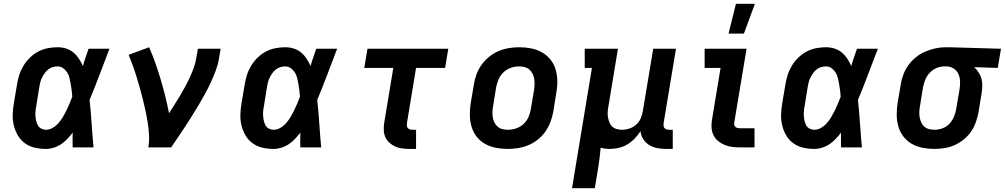

<svg xmlns="http://www.w3.org/2000/svg" viewBox="-20 -777 5296 1012"><path d="M222 8Q192 8 163.5 1.5Q135 -5 112 -21.5Q89 -38 74.5 -62.5Q60 -87 53 -115Q46 -143 47 -173Q48 -203 53 -233L70 -333Q74 -358 82 -383Q90 -408 104 -431Q118 -454 138 -473.5Q158 -493 182 -505.5Q206 -518 232 -523Q258 -528 283 -528Q307 -528 329 -521Q351 -514 367.5 -500Q384 -486 396 -467.5Q408 -449 417 -429Q423 -451 431 -474Q439 -497 447 -520H557Q531 -453 505.5 -385Q480 -317 452 -250Q459 -188 463 -125.5Q467 -63 473 0H363Q363 -19 362.5 -38.5Q362 -58 363 -78Q350 -61 335 -45Q320 -29 302 -17Q284 -5 263 1.5Q242 8 222 8ZM222 -93Q241 -93 258.5 -103.5Q276 -114 289 -129Q302 -144 312 -161Q322 -178 330.5 -195.5Q339 -213 346.5 -231Q354 -249 361 -267Q360 -283 358 -300Q356 -317 353 -333Q350 -349 346.5 -365Q343 -381 334.5 -394.5Q326 -408 313 -417.5Q300 -427 283 -427Q270 -427 257 -423Q244 -419 233.5 -410.5Q223 -402 215 -390.5Q207 -379 201 -367Q195 -355 192 -342Q189 -329 187 -317L171 -217Q168 -203 167 -190Q166 -177 167 -164Q168 -151 171 -138.5Q174 -126 180 -115.5Q186 -105 197.5 -99Q209 -93 222 -93Z M762 0Q767 -33 765.5 -65Q764 -97 759 -128.5Q754 -160 747.5 -190.5Q741 -221 733.5 -251.5Q726 -282 717.5 -312Q709 -342 700 -371.5Q691 -401 680.5 -430Q670 -459 658 -488L766 -528Q784 -487 799 -444.5Q814 -402 827 -358Q840 -314 851 -270Q862 -226 871 -180Q885 -203 900 -226Q915 -249 929 -272.5Q943 -296 956 -320Q969 -344 980 -368Q991 -392 1000.5 -417.5Q1010 -443 1014 -468L1023 -520H1143L1134 -468Q1129 -437 1117.5 -406Q1106 -375 1092 -344.5Q1078 -314 1062 -284.5Q1046 -255 1028.5 -226Q1011 -197 993.5 -168.5Q976 -140 957.5 -112Q939 -84 920 -56Q901 -28 882 0Z M1422 8Q1392 8 1363.5 1.5Q1335 -5 1312 -21.5Q1289 -38 1274.5 -62.5Q1260 -87 1253 -115Q1246 -143 1247 -173Q1248 -203 1253 -233L1270 -333Q1274 -358 1282 -383Q1290 -408 1304 -431Q1318 -454 1338 -473.5Q1358 -493 1382 -505.5Q1406 -518 1432 -523Q1458 -528 1483 -528Q1507 -528 1529 -521Q1551 -514 1567.5 -500Q1584 -486 1596 -467.5Q1608 -449 1617 -429Q1623 -451 1631 -474Q1639 -497 1647 -520H1757Q1731 -453 1705.5 -385Q1680 -317 1652 -250Q1659 -188 1663 -125.5Q1667 -63 1673 0H1563Q1563 -19 1562.5 -38.5Q1562 -58 1563 -78Q1550 -61 1535 -45Q1520 -29 1502 -17Q1484 -5 1463 1.5Q1442 8 1422 8ZM1422 -93Q1441 -93 1458.5 -103.5Q1476 -114 1489 -129Q1502 -144 1512 -161Q1522 -178 1530.5 -195.5Q1539 -213 1546.5 -231Q1554 -249 1561 -267Q1560 -283 1558 -300Q1556 -317 1553 -333Q1550 -349 1546.5 -365Q1543 -381 1534.5 -394.5Q1526 -408 1513 -417.5Q1500 -427 1483 -427Q1470 -427 1457 -423Q1444 -419 1433.5 -410.5Q1423 -402 1415 -390.5Q1407 -379 1401 -367Q1395 -355 1392 -342Q1389 -329 1387 -317L1371 -217Q1368 -203 1367 -190Q1366 -177 1367 -164Q1368 -151 1371 -138.5Q1374 -126 1380 -115.5Q1386 -105 1397.5 -99Q1409 -93 1422 -93Z M2138 8Q2118 8 2099 5.5Q2080 3 2063.5 -4.5Q2047 -12 2033 -24.5Q2019 -37 2011.5 -53.5Q2004 -70 2003 -89.5Q2002 -109 2005 -129L2053 -419H1900L1917 -520H2343L2326 -419H2173L2125 -129Q2124 -121 2124.5 -114Q2125 -107 2129.5 -102Q2134 -97 2140.5 -95Q2147 -93 2155 -93H2173V8Z M2656 8Q2624 8 2593.5 2Q2563 -4 2537 -18.5Q2511 -33 2492.5 -56.5Q2474 -80 2465.5 -109Q2457 -138 2456.5 -169.5Q2456 -201 2461 -233L2478 -333Q2482 -360 2492 -386.5Q2502 -413 2519 -436.5Q2536 -460 2559 -478.5Q2582 -497 2608.5 -508Q2635 -519 2662.5 -523.5Q2690 -528 2717 -528Q2749 -528 2779.5 -522Q2810 -516 2836 -501.5Q2862 -487 2881 -463.5Q2900 -440 2908.5 -411Q2917 -382 2917.5 -350.5Q2918 -319 2912 -287L2896 -187Q2891 -160 2881 -133.5Q2871 -107 2854.5 -83.5Q2838 -60 2815 -41.5Q2792 -23 2765.5 -12Q2739 -1 2711 3.5Q2683 8 2656 8ZM2657 -93Q2679 -93 2701 -100.5Q2723 -108 2740 -124Q2757 -140 2766 -161Q2775 -182 2778 -203L2795 -303Q2797 -318 2797.5 -333Q2798 -348 2795.5 -362.5Q2793 -377 2786.5 -389.5Q2780 -402 2769.5 -411Q2759 -420 2745 -423.5Q2731 -427 2716 -427Q2694 -427 2672.5 -419.5Q2651 -412 2634 -396Q2617 -380 2608 -359Q2599 -338 2595 -317L2579 -217Q2576 -202 2575.5 -187Q2575 -172 2577.5 -157.5Q2580 -143 2586.5 -130.5Q2593 -118 2603.5 -109Q2614 -100 2628 -96.5Q2642 -93 2657 -93Z M2995 215 3100 -419H3062V-520H3237L3187 -217Q3184 -202 3183 -187.5Q3182 -173 3184.5 -159Q3187 -145 3192 -132Q3197 -119 3206.5 -110Q3216 -101 3230 -97Q3244 -93 3258 -93Q3278 -93 3297.5 -99.5Q3317 -106 3332.5 -119.5Q3348 -133 3356.5 -152Q3365 -171 3368 -190L3423 -520H3543L3478 -129Q3477 -121 3477.5 -114Q3478 -107 3482.5 -102Q3487 -97 3493.5 -95Q3500 -93 3508 -93H3526V8H3491Q3466 8 3443.5 3.5Q3421 -1 3402 -12.5Q3383 -24 3370.5 -43.5Q3358 -63 3356 -86Q3343 -65 3325 -46.5Q3307 -28 3286 -15.5Q3265 -3 3241 2.5Q3217 8 3194 8Q3181 8 3169 6.5Q3157 5 3146 1Q3144 27 3140.5 54Q3137 81 3133 107L3115 215Z M3882 0Q3861 0 3840 -2.5Q3819 -5 3799.5 -13Q3780 -21 3764.5 -34Q3749 -47 3740.5 -65Q3732 -83 3730.5 -104Q3729 -125 3733 -147L3778 -419H3694V-520H3915L3850 -130Q3849 -124 3851 -117.5Q3853 -111 3858 -107Q3863 -103 3869 -102Q3875 -101 3882 -101H3957V0ZM3820 -600 3859 -757H3959L3901 -600Z M4272 8Q4242 8 4213.5 1.5Q4185 -5 4162 -21.5Q4139 -38 4124.5 -62.5Q4110 -87 4103 -115Q4096 -143 4097 -173Q4098 -203 4103 -233L4120 -333Q4124 -358 4132 -383Q4140 -408 4154 -431Q4168 -454 4188 -473.5Q4208 -493 4232 -505.5Q4256 -518 4282 -523Q4308 -528 4333 -528Q4357 -528 4379 -521Q4401 -514 4417.5 -500Q4434 -486 4446 -467.5Q4458 -449 4467 -429Q4473 -451 4481 -474Q4489 -497 4497 -520H4607Q4581 -453 4555.5 -385Q4530 -317 4502 -250Q4509 -188 4513 -125.5Q4517 -63 4523 0H4413Q4413 -19 4412.5 -38.5Q4412 -58 4413 -78Q4400 -61 4385 -45Q4370 -29 4352 -17Q4334 -5 4313 1.5Q4292 8 4272 8ZM4272 -93Q4291 -93 4308.5 -103.5Q4326 -114 4339 -129Q4352 -144 4362 -161Q4372 -178 4380.5 -195.5Q4389 -213 4396.5 -231Q4404 -249 4411 -267Q4410 -283 4408 -300Q4406 -317 4403 -333Q4400 -349 4396.5 -365Q4393 -381 4384.5 -394.5Q4376 -408 4363 -417.5Q4350 -427 4333 -427Q4320 -427 4307 -423Q4294 -419 4283.5 -410.5Q4273 -402 4265 -390.5Q4257 -379 4251 -367Q4245 -355 4242 -342Q4239 -329 4237 -317L4221 -217Q4218 -203 4217 -190Q4216 -177 4217 -164Q4218 -151 4221 -138.5Q4224 -126 4230 -115.5Q4236 -105 4247.5 -99Q4259 -93 4272 -93Z M4905 8Q4874 8 4843 2Q4812 -4 4786.5 -18.5Q4761 -33 4742.5 -56.5Q4724 -80 4715.5 -109Q4707 -138 4706.5 -169.5Q4706 -201 4711 -233L4728 -333Q4732 -359 4742 -385.5Q4752 -412 4769 -435Q4786 -458 4808.5 -476Q4831 -494 4857 -505Q4883 -516 4910 -522Q4937 -528 4963 -528H4981L5256 -520L5239 -419L5115 -423Q5128 -411 5138 -395.5Q5148 -380 5153 -362.5Q5158 -345 5157.5 -325.5Q5157 -306 5154 -287L5138 -187Q5133 -161 5124 -134.5Q5115 -108 5099 -84.5Q5083 -61 5060.5 -42.5Q5038 -24 5012.5 -12.5Q4987 -1 4959.5 3.5Q4932 8 4905 8ZM4906 -93Q4927 -93 4948.5 -101Q4970 -109 4985 -125.5Q5000 -142 5008.5 -162.5Q5017 -183 5020 -203L5037 -303Q5041 -325 5040.5 -346Q5040 -367 5032.5 -385Q5025 -403 5008.5 -414.5Q4992 -426 4971 -427H4957Q4936 -427 4915.5 -418Q4895 -409 4880 -393Q4865 -377 4857 -357Q4849 -337 4845 -317L4829 -217Q4826 -202 4825.5 -187Q4825 -172 4827.5 -158Q4830 -144 4836 -131Q4842 -118 4852.5 -109Q4863 -100 4877 -96.5Q4891 -93 4906 -93Z"/></svg>

Font: Iosevka Etoile
Style: Bold Italic
Weight: 700
Italic angle: -9°
Designer: Belleve Invis
Foundry: Belleve Invis
Version: Version 28.1.0; ttfautohint (v1.8.4)